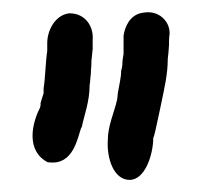

<svg xmlns="http://www.w3.org/2000/svg" viewBox="-20 -703 333 317"><path d="M46 -525C33 -500 22 -454 59 -435H61C101 -430 108 -475 114 -492L115 -493C119 -513 128 -535 128 -563C129 -567 129 -575 130 -581V-582C130 -588 131 -593 131 -603L133 -622V-637C135 -659 121 -681 95 -681H94C71 -678 58 -653 58 -632V-619C55 -599 55 -576 52 -557V-549C51 -546 49 -540 47 -533V-530C47 -528 46 -526 46 -525ZM158 -472C156 -441 168 -406 194 -406C220 -406 233 -449 233 -475C234 -478 235 -480 236 -485C237 -488 247 -536 247 -536C251 -556 257 -580 257 -606L258 -615L259 -628C259 -634 259 -641 260 -647V-649C260 -667 243 -687 216 -682C194 -679 186 -658 184 -644V-614C183 -609 182 -602 182 -596C182 -594 181 -589 180 -586V-584C180 -580 179 -574 178 -568L175 -552C174 -547 174 -540 173 -537C169 -519 158 -495 158 -472Z"/></svg>

Font: Scribbler
Style: ExBd
Weight: 800
Designer: Mew Too
Foundry: Cannot Into Space Fonts
Version: Version 1.001